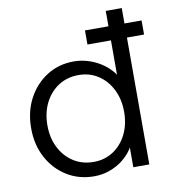

<svg xmlns="http://www.w3.org/2000/svg" viewBox="-83 -813 801 895"><g transform="rotate(-10 317.0 -365.0)"><path d="M366.3 -600.5V-667.2H634.3V-600.5ZM292 10Q219.7 10 162.8 -25.2Q106 -60.3 73 -121.5Q40 -182.7 40 -261.3Q40 -340.3 73 -401.8Q106 -463.3 162.2 -498.6Q218.3 -534 288.7 -534Q328 -534 364.8 -521.1Q401.7 -508.3 431.4 -485.8Q461 -463.3 479.1 -435.4Q497.1 -407.6 499.4 -377.2L477.5 -376.9V-740H553.2V0H477.5V-140.8L493.8 -141.9Q490.4 -112.5 472.8 -85.4Q455.1 -58.4 427.4 -36.7Q399.7 -15 364.7 -2.5Q329.7 10 292 10ZM301 -56.4Q352.7 -56.4 393.2 -82.9Q433.8 -109.5 457 -155.9Q480.2 -202.2 480.2 -262Q480.2 -321.4 457 -367.8Q433.8 -414.2 393.2 -440.9Q352.7 -467.6 300.3 -467.6Q246.5 -467.6 205.1 -440.9Q163.7 -414.2 140.4 -367.6Q117 -321.1 117 -261.3Q117 -202.2 140.4 -156Q163.7 -109.8 205.1 -83.1Q246.5 -56.4 301 -56.4Z"/></g></svg>

Font: Lexend Medium
Style: Regular
Weight: 500
Designer: Bonnie Shaver-Troup, Thomas Jockin
Foundry: Lexend
Version: Version 1.005